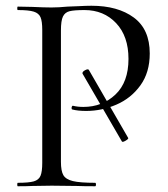

<svg xmlns="http://www.w3.org/2000/svg" viewBox="-20 -648 583 668"><path d="M267 -394Q267 -399 276.5 -404Q286 -409 289 -405L426 -168Q428 -165 417 -158.5Q406 -152 404 -156L267 -392ZM311 -12Q314 -12 314 -6Q314 0 311 0Q270 0 247 -1L160 -2L93 -1Q74 0 42 0Q40 0 40 -6Q40 -12 42 -12Q80 -12 97.5 -17Q115 -22 121 -36.5Q127 -51 127 -81V-544Q127 -574 121 -588Q115 -602 97.5 -607.5Q80 -613 42 -613Q40 -613 40 -619Q40 -625 42 -625L92 -624Q134 -622 159 -622Q184 -622 215 -625Q227 -625 253 -626.5Q279 -628 298 -628Q390 -628 445.5 -587Q501 -546 501 -462Q501 -396 468.5 -351Q436 -306 385 -284Q334 -262 280 -262Q251 -262 232 -267Q229 -267 229 -272Q229 -275 230.5 -278Q232 -281 234 -280Q250 -276 270 -276Q336 -276 381.5 -319Q427 -362 427 -443Q427 -522 384 -567.5Q341 -613 274 -613Q238 -613 222 -609Q206 -605 199 -590.5Q192 -576 192 -542V-85Q192 -53 200.5 -38.5Q209 -24 233.5 -18Q258 -12 311 -12Z"/></svg>

Font: Cormorant Infant
Style: Regular
Weight: 400
Designer: Christian Thalmann (Catharsis Fonts)
Foundry: Catharsis Fonts
Version: Version 4.000